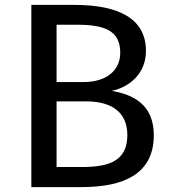

<svg xmlns="http://www.w3.org/2000/svg" viewBox="-20 -764 697 784"><path d="M436 -393C509 -408 576 -464 576 -556C576 -686 468 -744 284 -744H108V0H313C486 0 608 -54 608 -212C608 -338 523 -378 436 -393ZM295 -663C405 -663 471 -640 471 -549C471 -470 406 -429 323 -429H211V-663ZM313 -82H211V-350H333C422 -350 500 -316 500 -212C500 -104 421 -82 313 -82Z"/></svg>

Font: Glow Sans SC Normal Medium
Style: Regular
Weight: 600
Designer: Ryoko NISHIZUKA (kana, bopomofo & ideographs); Paul D. Hunt (Latin, Greek & Cyrillic); Sandoll Communications, Soo-young
Version: Version 0.93